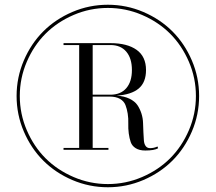

<svg xmlns="http://www.w3.org/2000/svg" viewBox="-20 -780 910 810"><path d="M80.5 -225.2Q50 -296.5 50 -375Q50 -453.5 80.5 -524.8Q111 -596 162.5 -647.5Q214 -699 285.2 -729.5Q356.5 -760 435 -760Q513.5 -760 584.8 -729.5Q656 -699 707.5 -647.5Q759 -596 789.5 -524.8Q820 -453.5 820 -375Q820 -296.5 789.5 -225.2Q759 -154 707.5 -102.5Q656 -51 584.8 -20.5Q513.5 10 435 10Q356.5 10 285.2 -20.5Q214 -51 162.5 -102.5Q111 -154 80.5 -225.2ZM93 -519.2Q63.5 -450.5 63.5 -375Q63.5 -299.5 93 -230.8Q122.5 -162 172.2 -112.2Q222 -62.5 290.8 -33Q359.5 -3.5 435 -3.5Q510.5 -3.5 579.2 -33Q648 -62.5 697.8 -112.2Q747.5 -162 777 -230.8Q806.5 -299.5 806.5 -375Q806.5 -450.5 777 -519.2Q747.5 -588 697.8 -637.8Q648 -687.5 579.2 -717Q510.5 -746.5 435 -746.5Q359.5 -746.5 290.8 -717Q222 -687.5 172.2 -637.8Q122.5 -588 93 -519.2ZM248 -156H314V-590H248V-598H446Q516.5 -598 556.2 -569.8Q596 -541.5 596 -484.5Q596 -432.5 565 -406.5Q534 -380.5 472 -376.5Q504 -374.5 526.5 -363.5Q549 -352.5 559.8 -336.5Q570.5 -320.5 576.8 -300.8Q583 -281 583.5 -261Q584 -241 585 -221.8Q586 -202.5 587 -187.8Q588 -173 594.5 -164Q601 -155 613 -155Q629.5 -155 644.5 -162L647 -154.5Q630.5 -145 593 -145Q568 -145 552.5 -154.8Q537 -164.5 531.5 -180.5Q526 -196.5 523.2 -217Q520.5 -237.5 521.2 -258.8Q522 -280 518.8 -300.5Q515.5 -321 509.2 -337Q503 -353 486.2 -362.8Q469.5 -372.5 443 -372.5H371V-156H437.5V-148H248ZM446 -590H371V-380.5H446Q489 -380.5 512.8 -408Q536.5 -435.5 536.5 -484.5Q536.5 -534 512.8 -562Q489 -590 446 -590Z"/></svg>

Font: Bodoni* 16pt
Style: Regular
Weight: 400
Version: Version 2.3